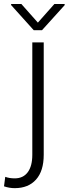

<svg xmlns="http://www.w3.org/2000/svg" viewBox="-77 -744 349 977"><path d="M145.5 -528.3V43.5Q145.5 126 106.4 169.7Q67.4 213.4 -2 213.4Q-29.8 213.4 -56.6 204.1L-50.3 155.8Q-29.3 163.6 -2 163.6Q41 163.6 64.2 132.3Q87.4 101.1 87.4 43.5V-528.3ZM115.7 -628.9 199.7 -723.6H252V-717.8L136.7 -590.3H94.7L-20.5 -718.3V-723.6H31.7Z"/></svg>

Font: Roboto-Light
Style: Regular
Weight: 300
Designer: Google
Version: Version 2.137; 2017